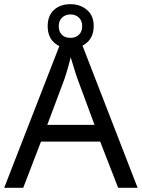

<svg xmlns="http://www.w3.org/2000/svg" viewBox="-20 -898 679 918"><path d="M545 0 459 -221H176L91 0H0L279 -717H360L638 0ZM352 -517Q349 -525 342 -546Q335 -567 328.5 -589.5Q322 -612 318 -624Q313 -604 307.5 -583.5Q302 -563 296.5 -546Q291 -529 287 -517L206 -301H432ZM317 -667Q268 -667 238 -695Q208 -723 208 -773Q208 -823 238 -850.5Q268 -878 317 -878Q364 -878 396 -850.5Q428 -823 428 -774Q428 -723 396.5 -695Q365 -667 317 -667ZM317 -717Q342 -717 357.5 -732Q373 -747 373 -773Q373 -799 357 -814Q341 -829 317 -829Q293 -829 277 -814Q261 -799 261 -773Q261 -747 275.5 -732Q290 -717 317 -717Z"/></svg>

Font: Noto Sans Oriya
Style: Regular
Weight: 400
Designer: Amélie Bonet and Sol Matas
Foundry: Google LLC
Version: Version 2.006